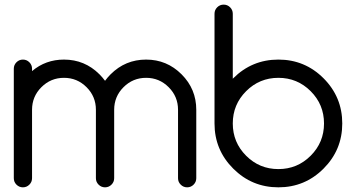

<svg xmlns="http://www.w3.org/2000/svg" viewBox="-20 -802 1524 822"><path d="M117.2 -39.1Q117.2 -22.9 105.7 -11.5Q94.2 0 78.1 0Q62 0 50.5 -11.5Q39.1 -22.9 39.1 -39.1V-507.8Q39.1 -523.9 50.5 -535.4Q62 -546.9 78.1 -546.9Q94.2 -546.9 105.7 -535.4Q117.2 -523.9 117.2 -507.8V-497.6Q175.3 -546.9 253.9 -546.9Q342.8 -546.9 405.8 -483.9Q418.9 -470.7 429.7 -456.1Q440.4 -470.7 453.6 -483.9Q516.6 -546.9 605.5 -546.9Q694.3 -546.9 757.3 -483.9Q820.3 -420.9 820.3 -332V-39.1Q820.3 -22.9 808.8 -11.5Q797.4 0 781.2 0Q765.1 0 753.7 -11.5Q742.2 -22.9 742.2 -39.1V-332Q742.2 -388.7 702.1 -428.7Q662.1 -468.8 605.5 -468.8Q548.8 -468.8 508.8 -428.7Q468.8 -388.7 468.8 -332V-39.1Q468.8 -22.9 457.3 -11.5Q445.8 0 429.7 0Q413.6 0 402.1 -11.5Q390.6 -22.9 390.6 -39.1V-332Q390.6 -388.7 350.6 -428.7Q310.5 -468.8 253.9 -468.8Q197.3 -468.8 157.2 -428.7Q117.2 -388.7 117.2 -332Z M1171.9 -78.1Q1252.9 -78.1 1310.1 -135.3Q1367.2 -192.4 1367.2 -273.4Q1367.2 -354.5 1310.1 -411.6Q1252.9 -468.8 1171.9 -468.8Q1090.8 -468.8 1033.7 -411.6Q976.6 -354.5 976.6 -273.4Q976.6 -192.4 1033.7 -135.3Q1090.8 -78.1 1171.9 -78.1ZM976.6 -464.8Q977.5 -465.8 978.5 -466.8Q1058.6 -546.9 1171.9 -546.9Q1285.2 -546.9 1365.2 -466.8Q1445.3 -386.7 1445.3 -273.4Q1445.3 -160.2 1365.2 -80.1Q1285.2 0 1171.9 0Q1058.6 0 978.5 -80.1Q898.4 -160.2 898.4 -273.4V-743.2Q898.4 -759.3 909.9 -770.8Q921.4 -782.2 937.5 -782.2Q953.6 -782.2 965.1 -770.8Q976.6 -759.3 976.6 -743.2Z"/></svg>

Font: Comfortaa
Style: Regular
Weight: 400
Designer: Johan Aakerlund - aajohan
Foundry: Johan Aakerlund
Version: Version 2.004 2013